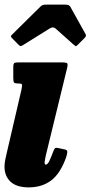

<svg xmlns="http://www.w3.org/2000/svg" viewBox="-22 -790 393 831"><path d="M267.5 -491.5 176.5 -118Q175.5 -113 173.2 -101.8Q171 -90.5 171 -87Q171 -77.5 176 -77.5Q183.5 -77.5 190.8 -91.8Q198 -106 208 -133Q212.5 -145.5 216 -148.5Q219.5 -151.5 229 -149.5L259 -143Q270 -141 269.2 -131.5Q268.5 -122 264 -108.5Q239 -38.5 199.2 -8.8Q159.5 21 102 21Q50.5 21 24 -3.2Q-2.5 -27.5 -2.5 -69.5Q-2.5 -82 0.8 -99Q4 -116 7 -127L71 -402.5Q74.5 -419 73.2 -423.8Q72 -428.5 60.5 -428.5H58Q43 -428.5 39.2 -432.5Q35.5 -436.5 35.5 -452V-500.5Q35.5 -514 40 -517Q44.5 -520 57.5 -520H243Q266 -520 269.2 -515.5Q272.5 -511 267.5 -491.5ZM58 -596.5 29.5 -625.5Q24.5 -631 25.2 -633.5Q26 -636 32 -642L153 -761.5Q159 -767.5 164.8 -768.8Q170.5 -770 181.5 -770H260.5Q277 -770 282 -761.5L348.5 -642Q353 -635 344.5 -626L314.5 -596Q308 -589.5 305.8 -590.2Q303.5 -591 298 -595.5L218.5 -666.5Q208 -676 193.5 -667L75.5 -593.5Q68.5 -589.5 65.2 -591Q62 -592.5 58 -596.5Z"/></svg>

Font: Besley* Condensed Heavy
Style: Italic
Weight: 800
Width: 3
Italic angle: -13°
Designer: Owen Earl
Foundry: indestructible type*
Version: Version 3.000; ttfautohint (v1.8.3)